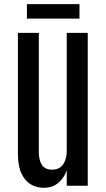

<svg xmlns="http://www.w3.org/2000/svg" viewBox="-20 -890 510 920"><path d="M188.5 9.8C218.4 9.8 242.7 1.4 261.2 -15.4C279.8 -32.1 292.6 -51.9 299.8 -74.7V0H400.4V-732.4H299.8V-166C299.8 -140.3 294 -119.1 282.5 -102.3C270.9 -85.5 253.1 -77.1 229 -77.1C207.2 -77.1 191.2 -84.5 181.2 -99.1C171.1 -113.8 166 -135.3 166 -163.6V-732.4H65.9V-152.3C65.9 -113.6 71.6 -82.3 83 -58.3C94.4 -34.4 109.4 -17.1 127.9 -6.3C146.5 4.4 166.7 9.8 188.5 9.8ZM108.9 -800.8H360.8V-870.1H108.9Z"/></svg>

Font: Antonio
Style: Regular
Weight: 400
Designer: Vernon Adams
Foundry: Vernon Adams
Version: Version 1.002